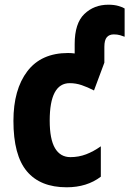

<svg xmlns="http://www.w3.org/2000/svg" viewBox="-20 -785 549 815"><path d="M263 10Q151 10 94 -58Q37 -126 37 -272Q37 -405 96 -482.5Q155 -560 269 -560Q284 -560 297 -558V-598Q297 -686 338 -725.5Q379 -765 440 -765Q465 -765 483.5 -759.5Q502 -754 509 -749V-629Q502 -632 490 -635.5Q478 -639 463 -639Q444 -639 433.5 -627Q423 -615 423 -586V-519L379 -401Q352 -415 327 -423.5Q302 -432 276 -432Q191 -432 191 -273Q191 -194 213.5 -156Q236 -118 279 -118Q314 -118 345.5 -130Q377 -142 408 -164V-35Q349 10 263 10Z"/></svg>

Font: Noto Sans Condensed ExtraBold
Style: Regular
Weight: 800
Width: 3
Designer: Monotype Design Team
Foundry: Monotype Imaging Inc.
Version: Version 2.013; ttfautohint (v1.8.4.7-5d5b)